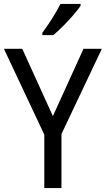

<svg xmlns="http://www.w3.org/2000/svg" viewBox="-20 -964 542 984"><path d="M251 -369 408 -714H502L295 -277V0H207V-274L0 -714H94ZM393 -934Q380 -915 355.5 -886.5Q331 -858 303 -830Q275 -802 253 -784H197V-796Q221 -828 247 -869Q273 -910 290 -944H393Z"/></svg>

Font: Noto Sans Hebrew SemiCondensed
Style: Regular
Weight: 400
Width: 4
Designer: Monotype Design Team
Foundry: Monotype Imaging Inc.
Version: Version 2.004; ttfautohint (v1.8.4.7-5d5b)